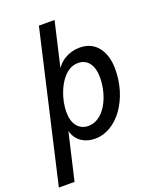

<svg xmlns="http://www.w3.org/2000/svg" viewBox="-208 -816 907 1117"><g transform="rotate(-20 246.0 -257.5)"><path d="M257 10Q215 10 183.5 -7Q152 -24 135 -55.5Q118 -87 120 -129L134 -130L56 205H-41L172 -720H269L198 -414L190 -419Q214 -468 256.5 -493.5Q299 -519 350 -519Q422 -519 462.5 -468Q503 -417 503 -330Q503 -262 484 -200.5Q465 -139 431 -91.5Q397 -44 352 -17Q307 10 257 10ZM244 -73Q278 -73 307 -92.5Q336 -112 357.5 -146.5Q379 -181 391 -225Q403 -269 403 -316Q403 -374 378.5 -406Q354 -438 310 -438Q280 -438 254.5 -422Q229 -406 209.5 -379Q190 -352 176.5 -319.5Q163 -287 156.5 -254Q150 -221 150 -193Q150 -135 176 -104Q202 -73 244 -73Z"/></g></svg>

Font: Instrument Sans SemiCondensed Medium
Style: Italic
Weight: 500
Width: 4
Italic angle: -13°
Designer: Rodrigo Fuenzalida
Foundry: fragTYPE
Version: Version 1.000;gftools[0.9.28]